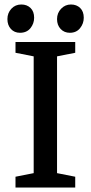

<svg xmlns="http://www.w3.org/2000/svg" viewBox="-20 -835 405 855"><path d="M49 0V-48L130 -64V-584L49 -600V-648H315V-600L234 -584V-64L315 -48V0ZM291 -689Q266 -689 250 -706Q234 -723 234 -750Q234 -777 252 -796Q270 -815 296 -815Q321 -815 337 -799.5Q353 -784 353 -756Q353 -730 336.5 -709.5Q320 -689 291 -689ZM69 -689Q44 -689 28.5 -706Q13 -723 13 -750Q13 -777 30.5 -796Q48 -815 75 -815Q100 -815 116 -799.5Q132 -784 132 -756Q132 -730 115.5 -709.5Q99 -689 69 -689Z"/></svg>

Font: Faustina Medium
Style: Regular
Weight: 500
Designer: Alfonso Garcia
Foundry: http://www.omnibus-type.com
Version: Version 1.200